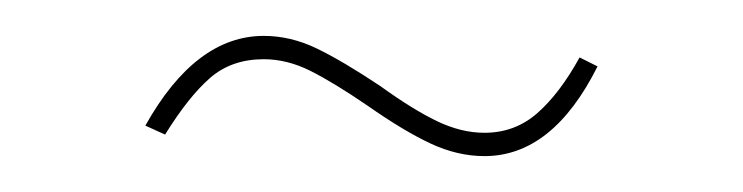

<svg xmlns="http://www.w3.org/2000/svg" viewBox="-20 -372 414 107"><path d="M185 -313Q166 -326 153 -332.5Q140 -339 127 -339Q109 -339 97 -328.5Q85 -318 72 -297L61 -302Q89 -352 127 -352Q142 -352 156.5 -345Q171 -338 192 -324Q210 -311 223.5 -304.5Q237 -298 250 -298Q267 -298 279.5 -309Q292 -320 303 -340L313 -335Q288 -285 250 -285Q235 -285 220 -292Q205 -299 185 -313Z"/></svg>

Font: Fira Sans Compressed Hair
Style: Regular
Weight: 100
Width: 1
Designer: bBox Type GmbH & Carrois Corporate GbR & Edenspiekermann AG
Foundry: bBox Type GmbH & Carrois Corporate GbR & Edenspiekermann AG
Version: Version 4.301